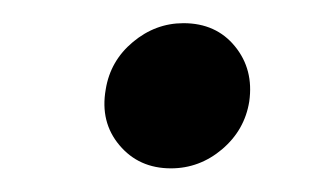

<svg xmlns="http://www.w3.org/2000/svg" viewBox="-20 -428 275 164"><path d="M126 -284.2Q98.6 -284.2 82 -304Q65.4 -323.7 70.3 -351.6Q74.2 -376 93.5 -392.1Q112.8 -408.2 136.7 -408.2Q164.6 -408.2 180.7 -388.4Q196.8 -368.7 192.9 -341.3Q189 -316.9 169.7 -300.5Q150.4 -284.2 126 -284.2Z"/></svg>

Font: Inter 28pt
Style: Italic
Weight: 400
Italic angle: -9.3988°
Designer: Rasmus Andersson
Foundry: rsms
Version: Version 4.001;git-66647c0bb